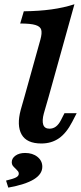

<svg xmlns="http://www.w3.org/2000/svg" viewBox="-20 -661 381 900"><path d="M74.7 -550.8 91.6 -608.1Q162.7 -608.9 221.1 -616.9Q279.5 -625 328.9 -641.1L208.3 -208.2H94.9L169.5 -475.8Q177.6 -505.6 173.3 -521.2Q169.1 -536.7 146.5 -543.7Q123.9 -550.8 74.7 -550.8ZM212 -57.8Q228.9 -57.8 242.2 -67.8Q255.4 -77.8 265.9 -98.3L282.2 -130.3H339.4L318.6 -90Q291.3 -37 256.2 -12.7Q221.1 11.6 173.7 11.6Q105.2 11.6 81.3 -30.6Q57.5 -72.8 77.3 -146.7L94.9 -208.2H208.3L185.6 -129.7Q176.4 -95.5 182.7 -76.6Q189 -57.8 212 -57.8ZM68.1 153.2Q68.1 146.8 64.7 142.2Q61.3 137.5 53.2 129.8Q44 121.5 39.5 115.2Q35.1 108.9 35.1 99.6Q35.1 81 52.6 68.5Q70.2 56 97.5 56Q132.9 56 155.6 74.3Q178.3 92.6 178.3 120.5Q178.3 155.2 138.9 179.5Q99.5 203.8 18.9 218.5L8.4 185.5Q42.3 177.4 55.2 170.6Q68.1 163.7 68.1 153.2Z"/></svg>

Font: Playfair Micro SmCond SmLight
Style: Italic
Weight: 360
Width: 4
Italic angle: -15.6°
Designer: Claus Eggers Sørensen
Foundry: Claus Eggers Sørensen
Version: Version 2.203;Glyphs 3.3 (3326)